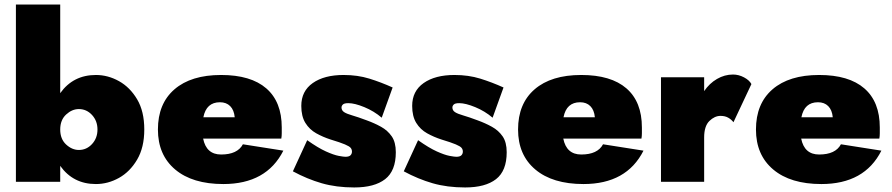

<svg xmlns="http://www.w3.org/2000/svg" viewBox="-20 -800 3926 845"><path d="M615 -230Q615 -151 583.5 -97.5Q552 -44 503.5 -17Q455 10 402 10Q302 10 245 -70V0H50V-780H245V-390Q302 -470 402 -470Q455 -470 503.5 -443Q552 -416 583.5 -363Q615 -310 615 -230ZM409 -230Q409 -268 385 -294Q361 -320 327 -320Q297 -320 271 -296Q245 -272 245 -230Q245 -188 271 -164Q297 -140 327 -140Q361 -140 385 -166Q409 -192 409 -230Z M963 10Q827 10 751 -54Q675 -118 675 -230Q675 -344 748 -407Q821 -470 953 -470Q1084 -470 1152 -411Q1220 -352 1220 -239Q1220 -226 1220 -213.5Q1220 -201 1218 -190H874Q888 -120 953 -120Q1025 -120 1049 -165L1227 -137Q1153 10 963 10ZM948 -350Q888 -350 875 -284H1013Q1010 -316 993 -333Q976 -350 948 -350Z M1332 -183Q1380 -149 1414.5 -133.5Q1449 -118 1470.5 -114Q1492 -110 1500 -110Q1516 -110 1522.5 -116.5Q1529 -123 1529 -133Q1529 -142 1523.5 -149Q1518 -156 1498 -164.5Q1478 -173 1435 -186Q1401 -197 1371.5 -213.5Q1342 -230 1324 -259Q1306 -288 1306 -334Q1306 -399 1356.5 -434.5Q1407 -470 1492 -470Q1554 -470 1605.5 -454Q1657 -438 1708 -415L1660 -282Q1626 -311 1583.5 -328.5Q1541 -346 1513 -346Q1495 -346 1489 -340Q1483 -334 1483 -327Q1483 -314 1494.5 -306.5Q1506 -299 1530.5 -292Q1555 -285 1595 -270Q1628 -258 1657 -242Q1686 -226 1704 -200Q1722 -174 1722 -130Q1722 -48 1675 -11.5Q1628 25 1539 25Q1460 25 1396 6.5Q1332 -12 1269 -46Z M1820 -183Q1868 -149 1902.5 -133.5Q1937 -118 1958.5 -114Q1980 -110 1988 -110Q2004 -110 2010.5 -116.5Q2017 -123 2017 -133Q2017 -142 2011.5 -149Q2006 -156 1986 -164.5Q1966 -173 1923 -186Q1889 -197 1859.5 -213.5Q1830 -230 1812 -259Q1794 -288 1794 -334Q1794 -399 1844.5 -434.5Q1895 -470 1980 -470Q2042 -470 2093.5 -454Q2145 -438 2196 -415L2148 -282Q2114 -311 2071.5 -328.5Q2029 -346 2001 -346Q1983 -346 1977 -340Q1971 -334 1971 -327Q1971 -314 1982.5 -306.5Q1994 -299 2018.5 -292Q2043 -285 2083 -270Q2116 -258 2145 -242Q2174 -226 2192 -200Q2210 -174 2210 -130Q2210 -48 2163 -11.5Q2116 25 2027 25Q1948 25 1884 6.5Q1820 -12 1757 -46Z M2548 10Q2412 10 2336 -54Q2260 -118 2260 -230Q2260 -344 2333 -407Q2406 -470 2538 -470Q2669 -470 2737 -411Q2805 -352 2805 -239Q2805 -226 2805 -213.5Q2805 -201 2803 -190H2459Q2473 -120 2538 -120Q2610 -120 2634 -165L2812 -137Q2738 10 2548 10ZM2533 -350Q2473 -350 2460 -284H2598Q2595 -316 2578 -333Q2561 -350 2533 -350Z M3208 -262Q3199 -274 3185 -282Q3171 -290 3151 -290Q3125 -290 3102 -267.5Q3079 -245 3079 -195V0H2889V-460H3079V-399Q3102 -433 3135.5 -452.5Q3169 -472 3206 -472Q3231 -472 3254.5 -459.5Q3278 -447 3287 -430Z M3595 10Q3459 10 3383 -54Q3307 -118 3307 -230Q3307 -344 3380 -407Q3453 -470 3585 -470Q3716 -470 3784 -411Q3852 -352 3852 -239Q3852 -226 3852 -213.5Q3852 -201 3850 -190H3506Q3520 -120 3585 -120Q3657 -120 3681 -165L3859 -137Q3785 10 3595 10ZM3580 -350Q3520 -350 3507 -284H3645Q3642 -316 3625 -333Q3608 -350 3580 -350Z"/></svg>

Font: Jost* Black
Style: Regular
Weight: 900
Version: Version 3.7